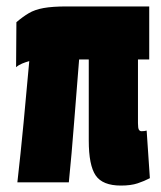

<svg xmlns="http://www.w3.org/2000/svg" viewBox="-20 -567 501 597"><path d="M356 10Q299 10 277.5 -21.5Q256 -53 256 -130V-382H226Q218 -285 210.5 -187Q203 -89 194 0H34Q44 -87 53.5 -187Q63 -287 71 -377Q60 -374 49 -369.5Q38 -365 30 -358L31 -498Q51 -515 69.5 -526Q88 -537 115.5 -542Q143 -547 188 -547H444V-382H409V-184Q409 -168 412 -163.5Q415 -159 420 -159Q429 -159 436 -161L446 -13Q429 -4 408 3Q387 10 356 10Z"/></svg>

Font: Georama ExtraCondensed ExtraBold
Style: Regular
Weight: 800
Width: 2
Designer: Jean-Baptiste Levee
Foundry: Production Type
Version: Version 1.000